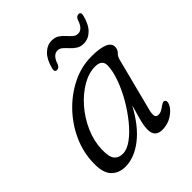

<svg xmlns="http://www.w3.org/2000/svg" viewBox="-183 -763 888 888"><g transform="rotate(-45 261.0 -319.0)"><path d="M389.5 -97Q384.5 -76.5 387 -64.8Q389.5 -53 405.5 -53Q415.5 -53 424.5 -57.8Q433.5 -62.5 443.5 -70Q461 -83 468.5 -79Q481.5 -71.5 470.5 -49Q459.5 -27 431.2 -9Q403 9 367.5 9Q345 9 332.2 -3Q319.5 -15 319.5 -41Q319.5 -53 321.8 -67.2Q324 -81.5 330.5 -105.2Q337 -129 349 -170Q300.5 -80.5 242.5 -35.8Q184.5 9 126 9Q83 9 57 -18.8Q31 -46.5 33.5 -110Q35 -177.5 63.5 -240.5Q92 -303.5 140.2 -353.8Q188.5 -404 249 -433.8Q309.5 -463.5 375 -463.5Q487 -463.5 484.5 -415.5Q483.5 -398.5 472.5 -388Q461.5 -377.5 457.5 -362ZM105 -124Q104 -77 118.2 -59.5Q132.5 -42 160 -42Q188 -42 220 -65.5Q252 -89 283.2 -127.5Q314.5 -166 340.5 -211.2Q366.5 -256.5 382.2 -300.8Q398 -345 399 -379.5Q400.5 -418.5 354 -418.5Q312.5 -418.5 269.2 -393.2Q226 -368 189.2 -325.8Q152.5 -283.5 129.5 -231Q106.5 -178.5 105 -124ZM393 -530Q371.5 -530 356.8 -539.8Q342 -549.5 330.8 -562Q319.5 -574.5 308.5 -584.2Q297.5 -594 284 -594Q254 -594 239.5 -548Q232.5 -531.5 218.5 -531.5Q202 -531.5 208 -553.5Q220 -599.5 243.8 -622.5Q267.5 -645.5 297.5 -645.5Q319 -645.5 333.5 -635.8Q348 -626 359.2 -613.2Q370.5 -600.5 381.5 -590.8Q392.5 -581 406.5 -581Q436 -581 450.5 -627Q457 -644 472 -644Q488 -644 482 -621.5Q470 -575 446.2 -552.5Q422.5 -530 393 -530Z"/></g></svg>

Font: Fraunces 9pt S100 Light
Style: Italic
Weight: 300
Italic angle: -16°
Version: Version 1.000; ttfautohint (v1.8.3)